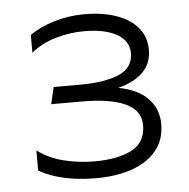

<svg xmlns="http://www.w3.org/2000/svg" viewBox="-43 -538 581 591"><g transform="rotate(-5 247.5 -243.0)"><path d="M232 10Q198 10 166.8 6Q135.5 2 107.5 -6.5Q79.5 -15 55 -29V-91Q92 -64 138 -53Q184 -42 231 -42Q303 -42 346 -64.5Q389 -87 389 -140Q389 -186 342 -207.5Q295 -229 208 -229H113L125 -281H207Q282 -281 326.5 -299.8Q371 -318.5 371 -364Q371 -390 354 -407.8Q337 -425.5 306.2 -434.8Q275.5 -444 235 -444Q188 -444 145 -431.2Q102 -418.5 69 -392V-447Q101.5 -469.5 146.2 -482.8Q191 -496 238 -496Q295 -496 337.5 -481Q380 -466 403.5 -437.8Q427 -409.5 427 -369Q427 -328 400.2 -301Q373.5 -274 323 -261Q382.5 -250 413.8 -217.8Q445 -185.5 445 -139Q445 -90.5 418 -57.2Q391 -24 343 -7Q295 10 232 10Z"/></g></svg>

Font: Geologica-Sharp
Style: Regular
Weight: 100
Designer: Sindre Bremnes, Frode Helland
Foundry: Monokrom Skriftforlag AS
Version: Version 1.010;gftools[0.9.28]